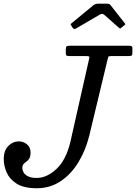

<svg xmlns="http://www.w3.org/2000/svg" viewBox="-50 -994 726 1024"><path d="M-30 -145Q-30 -191.5 -5.5 -215.8Q19 -240 49 -240Q75.5 -240 94.2 -224Q113 -208 113 -181Q113 -159 106.2 -148.5Q99.5 -138 91 -132.2Q82.5 -126.5 75.8 -119.2Q69 -112 69 -96Q69 -87.5 75.2 -75.5Q81.5 -63.5 98.2 -54.2Q115 -45 146 -45Q199.5 -45 251 -92.8Q302.5 -140.5 326 -240L425.5 -681Q428 -691 424.2 -693Q420.5 -695 408 -695H322Q309.5 -695 305.2 -697.2Q301 -699.5 301 -712V-730Q301 -743.5 305.2 -746.8Q309.5 -750 322 -750H638Q645 -750 650.5 -748Q656 -746 656 -738V-714Q656 -701.5 652.5 -698.2Q649 -695 636 -695H544Q530 -695 528 -691Q526 -687 523.5 -676L426 -270Q406 -190 367 -126.8Q328 -63.5 272.2 -26.8Q216.5 10 146 10Q77.5 10 39.2 -14.2Q1 -38.5 -14.5 -74.2Q-30 -110 -30 -145ZM338 -845 330.5 -857Q326 -862.5 326.8 -864.5Q327.5 -866.5 334 -872L448 -966Q458.5 -974.5 476 -974.5H518.5Q528.5 -974.5 532.5 -972.5Q536.5 -970.5 540 -966L615.5 -870Q618.5 -866.5 618.5 -865Q618.5 -863.5 613.5 -859.5L599 -847.5Q592.5 -842 590.5 -842.2Q588.5 -842.5 583 -847L506 -915Q495 -924.5 481 -915.5L355.5 -842Q345.5 -835.5 338 -845Z"/></svg>

Font: Besley
Style: Italic
Weight: 400
Italic angle: -13°
Designer: Owen Earl
Foundry: indestructible type*
Version: Version 4.000; ttfautohint (v1.8.4.7-5d5b)